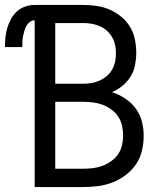

<svg xmlns="http://www.w3.org/2000/svg" viewBox="-52 -755 672 775"><path d="M285 0H88V-673Q77 -673 68 -666Q59 -659 54 -649.5Q49 -640 46 -629.5Q43 -619 41 -608.5Q39 -598 38.5 -587Q38 -576 38 -565H-32Q-32 -585 -30 -604.5Q-28 -624 -22.5 -642.5Q-17 -661 -7.5 -678.5Q2 -696 16.5 -709Q31 -722 49.5 -728.5Q68 -735 88 -735H285Q312 -735 339 -731Q366 -727 391 -716Q416 -705 437.5 -687.5Q459 -670 473 -646.5Q487 -623 492.5 -596Q498 -569 498 -541Q498 -517 493 -492Q488 -467 475 -446Q462 -425 442.5 -409Q423 -393 400 -383Q428 -374 453 -357.5Q478 -341 495.5 -317.5Q513 -294 520.5 -265Q528 -236 528 -207Q528 -177 521 -147Q514 -117 497 -92Q480 -67 455.5 -48.5Q431 -30 403 -19Q375 -8 345 -4Q315 0 285 0ZM171 -417H285Q302 -417 318.5 -420Q335 -423 350.5 -430Q366 -437 379 -448Q392 -459 400.5 -474Q409 -489 412.5 -506Q416 -523 416 -540Q416 -557 412.5 -573.5Q409 -590 400.5 -605Q392 -620 379 -631.5Q366 -643 350.5 -649.5Q335 -656 318.5 -659Q302 -662 285 -662H171ZM171 -74H285Q305 -74 324.5 -76.5Q344 -79 362.5 -86Q381 -93 397.5 -105Q414 -117 425 -133Q436 -149 440.5 -169Q445 -189 445 -208Q445 -228 440.5 -248Q436 -268 425 -284.5Q414 -301 397.5 -313Q381 -325 362.5 -332Q344 -339 324.5 -341.5Q305 -344 285 -344H171Z"/></svg>

Font: Iosevka Extended
Style: Regular
Weight: 400
Width: 7
Monospace: yes
Designer: Belleve Invis
Foundry: Belleve Invis
Version: Version 32.5.0; ttfautohint (v1.8.4)